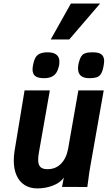

<svg xmlns="http://www.w3.org/2000/svg" viewBox="-20 -1065 640 1094"><path d="M58.5 -150Q58.5 -176 63 -205L120 -550H264L202 -198Q197.5 -173.5 197.5 -154Q197.5 -127 209.8 -114Q222 -101 250.5 -101Q297.5 -101 328 -132.5Q358.5 -164 368 -217L426.5 -550H571L494 -114Q488 -81.5 483 -39L477.5 0.5L333.5 0L343.5 -52.5Q323 -23.5 281.2 -7.5Q239.5 8.5 192.5 8.5Q151.5 8.5 121.2 -10.2Q91 -29 74.8 -64.8Q58.5 -100.5 58.5 -150ZM165.5 -669.5Q165.5 -684 170 -702.5Q178 -740.5 197.2 -753.8Q216.5 -767 250.5 -767Q318.5 -767 318.5 -713.5Q318.5 -698 314.5 -683.5Q306 -649 285.8 -634.2Q265.5 -619.5 231 -619.5Q196.5 -619.5 181 -631.5Q165.5 -643.5 165.5 -669.5ZM424.5 -675.5Q424.5 -690.5 429 -708.5Q435 -732 443.5 -744.5Q452 -757 466.8 -762Q481.5 -767 508 -767Q543 -767 558.2 -754.8Q573.5 -742.5 573.5 -717Q573.5 -704 568.5 -680.5Q563 -654.5 553.5 -641.5Q544 -628.5 529.2 -624Q514.5 -619.5 488.5 -619.5Q424.5 -619.5 424.5 -675.5ZM269 -840 384 -1045H550.5L374.5 -840Z"/></svg>

Font: JuliaMono ExtraBold
Style: Italic
Weight: 800
Italic angle: -9°
Monospace: yes
Designer: cormullion
Foundry: corm
Version: Version 0.057; ttfautohint (v1.8.4)